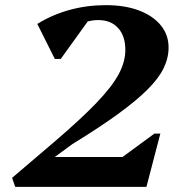

<svg xmlns="http://www.w3.org/2000/svg" viewBox="-20 -726 699 746"><path d="M39 0 27 -35 190 -174Q294 -263 354.5 -326Q415 -389 441 -437.5Q467 -486 467 -532Q467 -586 439 -617Q411 -648 362 -648Q280 -648 206 -565L250 -672H342L216 -497H193L125 -633Q183 -669 250.5 -687.5Q318 -706 391 -706Q465 -706 519.5 -685.5Q574 -665 604.5 -628Q635 -591 635 -541Q635 -501 616 -461.5Q597 -422 553.5 -378.5Q510 -335 438.5 -283Q367 -231 261 -166L141 -78L160 -116H456L580 -207H603L549 0Z"/></svg>

Font: Platypi Light SemiBold
Style: Italic
Weight: 600
Italic angle: -13°
Version: Version 1.200